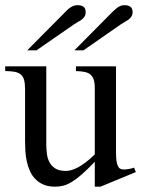

<svg xmlns="http://www.w3.org/2000/svg" viewBox="-20 -702 541 737"><path d="M365.7 14.6H343.8V-81.1Q315.4 -51.3 294.2 -32.7Q272.9 -14.2 255.6 -3.7Q238.3 6.8 223.1 10.7Q208 14.6 191.9 14.6Q166 14.6 147.2 6.6Q128.4 -1.5 115.5 -14.9Q102.5 -28.3 94.7 -45.9Q86.9 -63.5 82.8 -82.8Q78.6 -102.1 77.4 -122.1Q76.2 -142.1 76.2 -159.7V-359.9Q76.2 -381.8 72.3 -395.5Q68.4 -409.2 59.3 -416.5Q50.3 -423.8 35.6 -426.5Q21 -429.2 0 -429.2V-447.3H157.7V-147.9Q157.7 -128.9 160.2 -110.6Q162.6 -92.3 170.7 -77.9Q178.7 -63.5 193.4 -54.7Q208 -45.9 231.9 -45.9Q241.7 -45.9 253.2 -48.8Q264.6 -51.8 278.6 -59.1Q292.5 -66.4 308.6 -78.6Q324.7 -90.8 343.8 -109.4V-363.8Q343.8 -384.3 339.6 -396.7Q335.4 -409.2 326.7 -416.3Q317.9 -423.3 304.2 -426Q290.5 -428.7 271.5 -429.2V-447.3H425.3V-118.7Q425.3 -98.6 427 -85.7Q428.7 -72.8 432.4 -64.9Q436 -57.1 441.9 -54.2Q447.8 -51.3 455.6 -51.3Q462.4 -51.3 473.1 -53Q483.9 -54.7 494.6 -58.6L501.5 -41.5ZM308.6 -659.2Q309.6 -647.9 305.9 -640.9Q302.2 -633.8 295.7 -628.4Q289.1 -623 280.8 -618.7Q272.5 -614.3 264.6 -608.9L120.1 -508.8H84.5L223.1 -648.4Q229 -654.3 234.9 -660.4Q240.7 -666.5 247.1 -671.1Q253.4 -675.8 261 -679Q268.6 -682.1 277.3 -682.1Q307.1 -682.1 308.6 -659.2ZM488.8 -659.2Q489.7 -647.9 485.8 -640.9Q481.9 -633.8 475.3 -628.4Q468.8 -623 460.4 -618.7Q452.1 -614.3 444.3 -608.9L300.3 -508.8H265.6L403.8 -648.4Q415 -660.2 428.5 -671.1Q441.9 -682.1 457 -682.1Q487.3 -682.1 488.8 -659.2Z"/></svg>

Font: Doulos SIL Compact
Style: Regular
Weight: 400
Designer: Walt Agee, Victor Gaultney, Peter Martin, Debbi Hosken
Foundry: SIL International
Version: Version 4.110; 2011; Maintenance release ; LnSpcTght